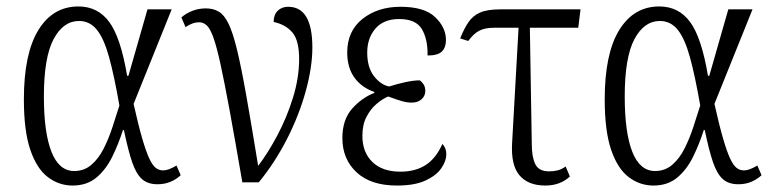

<svg xmlns="http://www.w3.org/2000/svg" viewBox="-20 -565 2396 595"><path d="M205 10Q163 10 128.5 -16Q94 -42 74 -100.5Q54 -159 54 -257Q54 -399 99 -472Q144 -545 223 -545Q283 -545 318.5 -497Q354 -449 374 -330H378L437 -536H512L394 -243Q409 -176 421 -135Q433 -94 443 -73Q453 -52 463 -44.5Q473 -37 485 -37Q495 -37 506 -41.5Q517 -46 527 -52L540 -22Q526 -9 508 -1.5Q490 6 468 6Q438 6 420 -10Q402 -26 389.5 -62.5Q377 -99 364 -162H361Q347 -118 327.5 -78.5Q308 -39 278.5 -14.5Q249 10 205 10ZM210 -35Q241 -35 263.5 -54.5Q286 -74 301.5 -105Q317 -136 328.5 -171Q340 -206 350 -238Q334 -330 318 -388Q302 -446 280 -473Q258 -500 225 -500Q176 -500 146 -443.5Q116 -387 116 -266Q116 -154 139.5 -94.5Q163 -35 210 -35Z M731 0Q708 -134 691.5 -223.5Q675 -313 663 -367.5Q651 -422 641 -449.5Q631 -477 620.5 -486.5Q610 -496 597 -496Q587 -496 577 -492.5Q567 -489 555 -481L542 -511Q557 -524 576.5 -531.5Q596 -539 618 -539Q641 -539 658 -529Q675 -519 688.5 -491Q702 -463 715 -409Q728 -355 743.5 -267.5Q759 -180 780 -51Q810 -90 839.5 -145.5Q869 -201 888 -262.5Q907 -324 907 -382Q907 -440 886 -464.5Q865 -489 828 -497Q828 -519 840.5 -531.5Q853 -544 873 -544Q948 -544 948 -418Q948 -357 927.5 -282.5Q907 -208 869.5 -134.5Q832 -61 782 0Z M1210 10Q1129 10 1085 -31Q1041 -72 1041 -137Q1041 -194 1071 -228Q1101 -262 1140 -277V-280Q1100 -294 1078 -325Q1056 -356 1056 -402Q1056 -469 1103.5 -506.5Q1151 -544 1221 -544Q1295 -544 1328.5 -512Q1362 -480 1362 -441Q1362 -418 1349.5 -405.5Q1337 -393 1305 -393Q1306 -443 1287.5 -474.5Q1269 -506 1217 -506Q1169 -506 1143.5 -476.5Q1118 -447 1118 -402Q1118 -356 1139 -329Q1160 -302 1186 -297Q1211 -305 1236.5 -310.5Q1262 -316 1281 -316Q1288 -311 1293 -303Q1298 -295 1298 -283Q1298 -268 1286.5 -257.5Q1275 -247 1256 -247Q1241 -247 1224 -252Q1207 -257 1183 -266Q1166 -259 1147.5 -243.5Q1129 -228 1116 -203.5Q1103 -179 1103 -144Q1103 -93 1134 -63Q1165 -33 1221 -33Q1267 -33 1299 -53.5Q1331 -74 1351 -119Q1355 -115 1359 -107Q1363 -99 1363 -86Q1363 -66 1347.5 -43.5Q1332 -21 1298.5 -5.5Q1265 10 1210 10Z M1670 10Q1617 10 1590 -21.5Q1563 -53 1567 -122L1587 -479H1511Q1483 -479 1465.5 -470Q1448 -461 1431 -438L1406 -446Q1418 -476 1431.5 -496Q1445 -516 1467.5 -526Q1490 -536 1531 -536H1779L1772 -479H1622L1628 -118Q1628 -78 1639 -56Q1650 -34 1681 -34Q1696 -34 1708 -37Q1720 -40 1733 -49L1746 -18Q1716 10 1670 10Z M2005 10Q1963 10 1928.5 -16Q1894 -42 1874 -100.5Q1854 -159 1854 -257Q1854 -399 1899 -472Q1944 -545 2023 -545Q2083 -545 2118.5 -497Q2154 -449 2174 -330H2178L2237 -536H2312L2194 -243Q2209 -176 2221 -135Q2233 -94 2243 -73Q2253 -52 2263 -44.5Q2273 -37 2285 -37Q2295 -37 2306 -41.5Q2317 -46 2327 -52L2340 -22Q2326 -9 2308 -1.5Q2290 6 2268 6Q2238 6 2220 -10Q2202 -26 2189.5 -62.5Q2177 -99 2164 -162H2161Q2147 -118 2127.5 -78.5Q2108 -39 2078.5 -14.5Q2049 10 2005 10ZM2010 -35Q2041 -35 2063.5 -54.5Q2086 -74 2101.5 -105Q2117 -136 2128.5 -171Q2140 -206 2150 -238Q2134 -330 2118 -388Q2102 -446 2080 -473Q2058 -500 2025 -500Q1976 -500 1946 -443.5Q1916 -387 1916 -266Q1916 -154 1939.5 -94.5Q1963 -35 2010 -35Z"/></svg>

Font: Noto Serif Condensed Light
Style: Regular
Weight: 300
Width: 3
Designer: Monotype Design Team
Foundry: Monotype Imaging Inc.
Version: Version 2.013